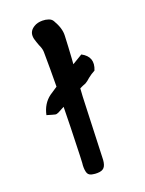

<svg xmlns="http://www.w3.org/2000/svg" viewBox="-142 -808 673 890"><g transform="rotate(-20 194.0 -363.5)"><path d="M180 12Q168 12 164 11Q140 9 134 -5Q128 -19 129 -44Q131 -45 136 -230Q137 -280 138 -330L106 -313Q95 -308 89 -310Q85 -311 75.5 -313.5Q66 -316 50 -321Q61 -374 100 -403Q120 -417 139 -429Q140 -514 139 -599Q139 -613 132 -630Q128 -638 126 -645Q124 -652 122 -656Q115 -674 115 -688Q115 -714 141 -729Q157 -739 182 -739Q198 -739 212 -734Q226 -729 232 -718Q258 -674 256 -638Q254 -587 250 -526Q249 -513 248 -500Q275 -516 298 -530Q355 -500 330 -439Q311 -429 295 -416Q281 -403 270 -397Q256 -392 240 -384Q237 -345 236 -306L226 -36Q224 -10 213.5 1Q203 12 180 12Z"/></g></svg>

Font: Mansalva
Style: Regular
Weight: 400
Designer: Carolina Short
Foundry: Carolina Short
Version: Version 2.112; ttfautohint (v1.8.4.7-5d5b)